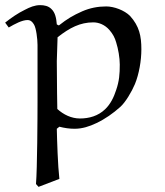

<svg xmlns="http://www.w3.org/2000/svg" viewBox="-32 -490 641 747"><path d="M199 206C193 154 190 57 189 11L199 3C218 8 238 11 258 11C288 11 316 2 343 -11C377 -27 408 -49 436 -74C456 -92 480 -132 493 -163C509 -202 518 -254 518 -298C518 -350 510 -388 474 -428C452 -450 412 -465 381 -465C349 -465 318 -459 288 -446C252 -430 230 -417 197 -391L189 -395C187 -419 183 -441 168 -455C156 -467 140 -470 124 -470C103 -470 84 -462 65 -452C38 -439 12 -421 -12 -402L2 -383C26 -397 54 -412 75 -412C87 -412 94 -405 100 -395C109 -381 114 -337 114 -315V-94C114 -37 113 168 108 226L118 237ZM191 -66C191 -67 189 -170 189 -252C189 -263 192 -339 192 -345C239 -382 280 -403 331 -403C352 -403 376 -394 394 -373C407 -358 415 -343 420 -325C428 -300 434 -265 434 -239C434 -202 432 -175 420 -140C411 -112 398 -85 377 -65C350 -39 315 -29 279 -29C246 -29 215 -44 191 -66Z"/></svg>

Font: Neo Euler
Style: Euler
Weight: 500
Designer: Hermann Zapf
Version: Version 000.002